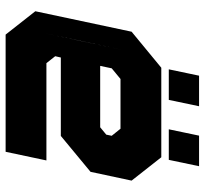

<svg xmlns="http://www.w3.org/2000/svg" viewBox="-42 -668 711 666"><g transform="rotate(90 313.0 -335.5)"><path d="M526 -540 607 -437 576.5 -294.5 452 -191.5H180L175.5 -172L199.5 -141.5H537L507 0H100.5L19.5 -103L90.5 -437L215.5 -540ZM474.5 -471 525.5 -408 505.5 -315 441.5 -262H123L153 -403L236 -471ZM474.5 -471H236L153 -403L96 -137L147.5 -73H460H147.5L96 -137L123 -262H441.5L505.5 -315L525.5 -408ZM427 -398.5H254.5L217.5 -368L209 -328H422L447.5 -349L451.5 -368ZM429 -566 451 -671H557L535 -566ZM221 -566 243 -671H349L327 -566ZM283.5 -613H283L285 -623H285.5ZM492.5 -613H492L494 -623H494.5Z"/></g></svg>

Font: Tourney Thin Black
Style: Italic
Weight: 900
Italic angle: -12°
Version: Version 1.015